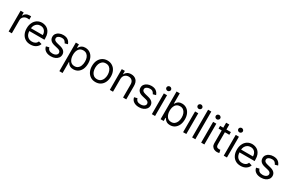

<svg xmlns="http://www.w3.org/2000/svg" viewBox="201 -2455 6566 4365"><g transform="rotate(30 3483.5 -272.5)"><path d="M158 -545V-463H163Q178 -504 217 -529Q255 -554 305 -554H328Q338 -553 349 -553V-467Q348 -467 330 -471Q310 -473 298 -473Q239 -473 200 -437Q161 -401 161 -345V0H77V-545Z M515 -24Q457 -59 427 -122Q396 -184 396 -268Q396 -354 427 -416Q456 -479 513 -517Q569 -553 642 -553Q684 -553 726 -538Q768 -524 802 -492Q837 -458 856 -408Q876 -359 876 -280V-244H480Q483 -157 530 -110Q576 -64 650 -64Q701 -64 735 -85Q770 -105 787 -149L868 -126Q849 -65 791 -27Q735 11 650 11Q570 11 515 -24ZM751 -432Q711 -477 642 -477Q593 -477 559 -455Q525 -434 503 -396Q483 -357 480 -317H791Q791 -386 751 -432Z M1278 -455Q1253 -480 1197 -480Q1148 -480 1114 -457Q1080 -435 1080 -399Q1080 -368 1103 -350Q1125 -332 1174 -320L1255 -300Q1400 -264 1400 -152Q1400 -106 1373 -68Q1345 -31 1298 -10Q1250 11 1187 11Q1103 11 1049 -25Q993 -61 980 -131L1059 -151Q1081 -63 1186 -63Q1245 -63 1279 -88Q1313 -112 1313 -148Q1313 -206 1232 -224L1141 -246Q1066 -264 1032 -301Q997 -337 997 -395Q997 -442 1023 -477Q1049 -513 1094 -532Q1139 -553 1197 -553Q1278 -553 1324 -517Q1371 -481 1390 -423L1315 -402Q1302 -432 1278 -455Z M1608 -545V-459H1618L1643 -495Q1659 -517 1691 -535Q1723 -553 1775 -553Q1844 -553 1897 -518Q1949 -484 1979 -420Q2008 -356 2008 -271Q2008 -187 1979 -121Q1948 -57 1897 -23Q1845 11 1777 11Q1723 11 1693 -6Q1660 -24 1644 -46Q1626 -70 1618 -84H1611V205H1527V-545ZM1649 -122Q1689 -64 1765 -64Q1819 -64 1853 -92Q1890 -120 1906 -167Q1924 -215 1924 -273Q1924 -333 1907 -377Q1889 -423 1854 -450Q1818 -477 1765 -477Q1688 -477 1649 -421Q1609 -365 1609 -273Q1609 -182 1649 -122Z M2228 -24Q2173 -58 2141 -122Q2110 -184 2110 -270Q2110 -356 2141 -419Q2173 -483 2228 -517Q2284 -553 2357 -553Q2432 -553 2487 -517Q2543 -482 2573 -419Q2604 -356 2604 -270Q2604 -184 2573 -122Q2543 -59 2487 -24Q2433 11 2357 11Q2282 11 2228 -24ZM2450 -93Q2487 -122 2503 -168Q2521 -216 2521 -270Q2521 -324 2503 -372Q2486 -419 2450 -448Q2414 -477 2357 -477Q2300 -477 2265 -448Q2230 -420 2211 -372Q2194 -323 2194 -270Q2194 -217 2211 -168Q2229 -122 2265 -93Q2302 -64 2357 -64Q2412 -64 2450 -93Z M2733 0V-545H2814V-460H2821Q2840 -502 2879 -527Q2919 -553 2980 -553Q3063 -553 3114 -502Q3165 -451 3165 -347V0H3081V-341Q3081 -406 3047 -441Q3014 -477 2956 -477Q2897 -477 2856 -438Q2817 -399 2817 -328V0Z M3592 -455Q3567 -480 3511 -480Q3462 -480 3428 -457Q3394 -435 3394 -399Q3394 -368 3417 -350Q3439 -332 3488 -320L3569 -300Q3714 -264 3714 -152Q3714 -106 3687 -68Q3659 -31 3612 -10Q3564 11 3501 11Q3417 11 3363 -25Q3307 -61 3294 -131L3373 -151Q3395 -63 3500 -63Q3559 -63 3593 -88Q3627 -112 3627 -148Q3627 -206 3546 -224L3455 -246Q3380 -264 3346 -301Q3311 -337 3311 -395Q3311 -442 3337 -477Q3363 -513 3408 -532Q3453 -553 3511 -553Q3592 -553 3638 -517Q3685 -481 3704 -423L3629 -402Q3616 -432 3592 -455Z M3921 -545V0H3837V-545ZM3837 -653Q3820 -670 3820 -693Q3820 -716 3837 -733Q3856 -750 3879 -750Q3904 -750 3921 -733Q3939 -717 3939 -693Q3939 -670 3921 -653Q3904 -636 3879 -636Q3856 -636 3837 -653Z M4150 -727V-459H4157L4183 -495Q4198 -516 4230 -535Q4262 -553 4315 -553Q4383 -553 4436 -518Q4488 -484 4518 -420Q4548 -357 4548 -271Q4548 -186 4518 -121Q4487 -57 4436 -23Q4386 11 4316 11Q4262 11 4232 -6Q4201 -24 4183 -46Q4165 -70 4157 -84H4147V0H4066V-727ZM4189 -122Q4229 -64 4305 -64Q4358 -64 4393 -92Q4428 -120 4446 -167Q4464 -215 4464 -273Q4464 -331 4446 -377Q4427 -425 4393 -450Q4359 -477 4305 -477Q4229 -477 4188 -421Q4148 -363 4148 -273Q4148 -181 4189 -122Z M4741 -545V0H4657V-545ZM4657 -653Q4640 -670 4640 -693Q4640 -716 4657 -733Q4676 -750 4699 -750Q4724 -750 4741 -733Q4759 -717 4759 -693Q4759 -670 4741 -653Q4724 -636 4699 -636Q4676 -636 4657 -653Z M4894 0V-727H4978V0Z M5215 -545V0H5131V-545ZM5131 -653Q5114 -670 5114 -693Q5114 -716 5131 -733Q5150 -750 5173 -750Q5198 -750 5215 -733Q5233 -717 5233 -693Q5233 -670 5215 -653Q5198 -636 5173 -636Q5150 -636 5131 -653Z M5480 -474V-156Q5480 -122 5491 -103Q5501 -86 5518 -80Q5535 -74 5553 -74Q5570 -74 5576 -75Q5581 -77 5584.5 -77Q5588 -77 5590 -78L5607 -3L5583 4Q5568 7 5544 7Q5510 7 5475 -8Q5442 -22 5419 -55Q5397 -86 5397 -134V-474H5314V-545H5397V-676H5480V-545H5597V-474Z M5808 -545V0H5724V-545ZM5724 -653Q5707 -670 5707 -693Q5707 -716 5724 -733Q5743 -750 5766 -750Q5791 -750 5808 -733Q5826 -717 5826 -693Q5826 -670 5808 -653Q5791 -636 5766 -636Q5743 -636 5724 -653Z M6032 -24Q5974 -59 5944 -122Q5913 -184 5913 -268Q5913 -354 5944 -416Q5973 -479 6030 -517Q6086 -553 6159 -553Q6201 -553 6243 -538Q6285 -524 6319 -492Q6354 -458 6373 -408Q6393 -359 6393 -280V-244H5997Q6000 -157 6047 -110Q6093 -64 6167 -64Q6218 -64 6252 -85Q6287 -105 6304 -149L6385 -126Q6366 -65 6308 -27Q6252 11 6167 11Q6087 11 6032 -24ZM6268 -432Q6228 -477 6159 -477Q6110 -477 6076 -455Q6042 -434 6020 -396Q6000 -357 5997 -317H6308Q6308 -386 6268 -432Z M6795 -455Q6770 -480 6714 -480Q6665 -480 6631 -457Q6597 -435 6597 -399Q6597 -368 6620 -350Q6642 -332 6691 -320L6772 -300Q6917 -264 6917 -152Q6917 -106 6890 -68Q6862 -31 6815 -10Q6767 11 6704 11Q6620 11 6566 -25Q6510 -61 6497 -131L6576 -151Q6598 -63 6703 -63Q6762 -63 6796 -88Q6830 -112 6830 -148Q6830 -206 6749 -224L6658 -246Q6583 -264 6549 -301Q6514 -337 6514 -395Q6514 -442 6540 -477Q6566 -513 6611 -532Q6656 -553 6714 -553Q6795 -553 6841 -517Q6888 -481 6907 -423L6832 -402Q6819 -432 6795 -455Z"/></g></svg>

Font: Sinter
Style: Regular
Weight: 400
Foundry: Adobe & rsms
Version: Version 1.000